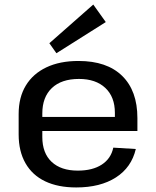

<svg xmlns="http://www.w3.org/2000/svg" viewBox="-20 -816 686 844"><path d="M315 8Q235 8 178.5 -19Q122 -46 92 -98.5Q62 -151 62 -225V-315Q62 -388 93.5 -440Q125 -492 184 -520Q243 -548 325 -548Q450 -548 517 -482.5Q584 -417 584 -297V-240H146V-302H501L485 -278V-320Q485 -390 443 -429.5Q401 -469 327 -469Q250 -469 208 -429Q166 -389 166 -317V-214Q166 -143 207 -104.5Q248 -66 322 -66Q387 -66 427.5 -92.5Q468 -119 478 -167L577 -161Q558 -80 489.5 -36Q421 8 315 8ZM445 -719 228 -582 197 -626 390 -796Z"/></svg>

Font: Pathway Extreme Medium
Style: Regular
Weight: 500
Designer: Eduardo Rodriguez Tunni
Foundry: Eduardo Rodriguez Tunni
Version: Version 1.001;gftools[0.9.26]